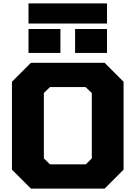

<svg xmlns="http://www.w3.org/2000/svg" viewBox="-20 -1105 794 1125"><path d="M147 -967V-1085H607V-967ZM420 -795V-935H607V-795ZM147 -795V-935H334V-795ZM161 0 50 -111V-626L161 -737H593L704 -626V-111L593 0ZM273 -142H483L518 -177V-560L481 -595H273L237 -560V-177Z"/></svg>

Font: Tomorrow
Style: Bold
Weight: 700
Designer: Tony de Marco, Monica Rizzolli
Foundry: Just in Type
Version: Version 2.002